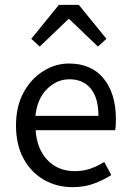

<svg xmlns="http://www.w3.org/2000/svg" viewBox="-20 -760 536 792"><path d="M279 12Q214 12 161 -18.5Q108 -49 77 -106Q46 -163 46 -242Q46 -322 77.5 -379Q109 -436 159 -467Q209 -498 264 -498Q357 -498 407.5 -436Q458 -374 458 -270Q458 -257 457.5 -244.5Q457 -232 455 -223H127Q132 -146 175.5 -100Q219 -54 289 -54Q324 -54 353.5 -64.5Q383 -75 410 -92L439 -38Q408 -18 368.5 -3Q329 12 279 12ZM126 -282H386Q386 -356 354.5 -394.5Q323 -433 266 -433Q215 -433 174.5 -393.5Q134 -354 126 -282ZM109 -600 223 -740H305L419 -600L384 -568L266 -681H262L144 -568Z"/></svg>

Font: .
Style: 
Weight: 400
Designer: Paul D. Hunt, Dalton Maag
Foundry: Dalton Maag Ltd
Version: Version 1.200